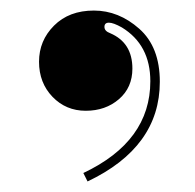

<svg xmlns="http://www.w3.org/2000/svg" viewBox="-20 -200 370 364"><path d="M265 -46Q265 -115 211 -148Q195 -157 186.5 -157Q178 -157 178 -149Q178 -141 189 -137Q231 -119 231 -70Q231 -34 205.5 -12Q180 10 142.5 10Q105 10 79.5 -16.5Q54 -43 54 -83Q54 -123 82.5 -151.5Q111 -180 158 -180Q205 -180 244 -145.5Q283 -111 283 -45Q283 79 146 144L138 128Q265 68 265 -46Z"/></svg>

Font: Elsie Black
Style: Regular
Weight: 900
Designer: Alejandro Inler
Foundry: Alejandro Inler
Version: 1.002